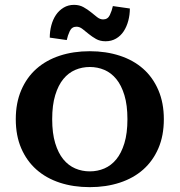

<svg xmlns="http://www.w3.org/2000/svg" viewBox="-20 -751 740 791"><path d="M350 -45Q382 -45 410 -57Q438 -69 459 -94.5Q480 -120 492.5 -161Q505 -202 505 -260Q505 -318 492.5 -359Q480 -400 459 -425.5Q438 -451 410 -463Q382 -475 350 -475Q318 -475 290 -463Q262 -451 241 -425.5Q220 -400 207.5 -359Q195 -318 195 -260Q195 -202 207.5 -161Q220 -120 241 -94.5Q262 -69 290 -57Q318 -45 350 -45ZM350 -540Q417 -540 473.5 -521.5Q530 -503 570 -467.5Q610 -432 632.5 -379.5Q655 -327 655 -260Q655 -192 632.5 -140Q610 -88 570 -52.5Q530 -17 473.5 1.5Q417 20 350 20Q282 20 226 1.5Q170 -17 130 -52.5Q90 -88 67.5 -140Q45 -192 45 -260Q45 -327 67.5 -379.5Q90 -432 130 -467.5Q170 -503 226 -521.5Q282 -540 350 -540ZM185 -596Q185 -622 191.5 -646.5Q198 -671 210.5 -689.5Q223 -708 242 -719.5Q261 -731 285 -731Q307 -731 324 -721.5Q341 -712 354.5 -701Q368 -690 380 -680.5Q392 -671 405 -671Q424 -671 432.5 -689Q441 -707 445 -726L515 -716Q515 -690 508.5 -665.5Q502 -641 489.5 -622Q477 -603 458 -592Q439 -581 415 -581Q392 -581 375.5 -590.5Q359 -600 345.5 -611Q332 -622 320 -631.5Q308 -641 295 -641Q276 -641 267.5 -623Q259 -605 255 -586Z"/></svg>

Font: Prosto One
Style: Regular
Weight: 400
Designer: Pavel Emelyanov and Jovanny lemonad
Foundry: Pavel Emelyanov and Jovanny Lemonad
Version: Version 1.001